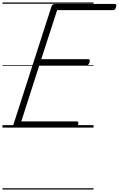

<svg xmlns="http://www.w3.org/2000/svg" viewBox="-20 -1030 959 1550"><path d="M111 0Q97 0 90.5 -5.5Q84 -11 88 -23L396 -979Q399 -988 406 -993Q413 -998 428 -998H905Q916 -998 918 -991.5Q920 -985 917 -973Q914 -960 907.5 -954Q901 -948 891 -948H441L313 -552H691Q702 -552 704 -546Q706 -540 703 -528Q699 -514 692.5 -508Q686 -502 677 -502H297L152 -50H598Q609 -50 611.5 -44Q614 -38 611 -25Q607 -12 600.5 -6Q594 0 584 0ZM0 490H735V500H0ZM0 -20H735V0H0ZM0 -505H735V-500H0ZM0 -1010H735V-1000H0Z"/></svg>

Font: Playwrite AU TAS Guides
Style: Regular
Weight: 400
Designer: Veronika Burian, José Scaglione
Foundry: TypeTogether
Version: Version 1.003